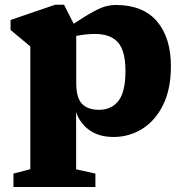

<svg xmlns="http://www.w3.org/2000/svg" viewBox="-20 -552 769 792"><path d="M373.5 164V219.5H35.5V164L105 146V-360.5Q95.5 -369 73.2 -387Q51 -405 23.5 -428.5V-469.5L207.5 -532.5H244L284 -454Q336 -488.5 367 -505Q398 -521.5 418.2 -526.5Q438.5 -531.5 457.5 -531.5Q570 -531.5 627.5 -464Q685 -396.5 685 -279Q685 -184.5 652.8 -119.2Q620.5 -54 566.8 -20.5Q513 13 448.5 13Q387.5 13 348 -15.8Q308.5 -44.5 294 -90V146.5ZM497.5 -259Q497.5 -342 466.8 -377Q436 -412 371.5 -412Q336 -412 294.5 -404V-210Q294.5 -147.5 318.8 -123.2Q343 -99 388.5 -99Q439.5 -99 468.5 -135.8Q497.5 -172.5 497.5 -259Z"/></svg>

Font: Newsreader Caption
Style: Bold
Weight: 700
Designer: Hugues Gentile
Foundry: Production Type
Version: Version 1.001